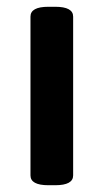

<svg xmlns="http://www.w3.org/2000/svg" viewBox="-20 -545 305 567"><path d="M123 2Q70 2 70 -27V-496Q70 -525 123 -525H143Q196 -525 196 -496V-27Q196 2 143 2Z"/></svg>

Font: Asap SemiBold
Style: Regular
Weight: 600
Designer: Pablo Cosgaya
Foundry: Omnibus-Type
Version: Version 3.001; ttfautohint (v1.8.3)